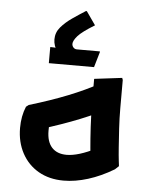

<svg xmlns="http://www.w3.org/2000/svg" viewBox="-51 -729 604 772"><g transform="rotate(5 251.5 -343.5)"><path d="M234 0Q176.3 0 133 -24.8Q89.7 -49.7 65.7 -94.3Q41.7 -139 41.7 -196Q41.7 -244 58 -282.7L68.3 -290.7Q154 -316.3 223.2 -343.8Q292.3 -371.3 347.3 -401.7L403.7 -310.7Q350 -281.3 279.7 -253Q209.3 -224.7 123.3 -198.3L157.3 -228Q159.3 -230.3 158 -220.3Q156.7 -210.3 156.7 -194.7Q156.7 -150.3 177.7 -127.3Q198.7 -104.3 237.3 -104.3Q284.3 -104.3 356.3 -140.7L436.3 -63.3Q384 -32 332.5 -16Q281 0 234 0ZM330.3 -63.3 333.3 -108.7Q333.3 -108.7 330.3 -141.2Q327.3 -173.7 324.3 -224.7Q321.3 -275.7 321.3 -331.7V-418.3L433.3 -432L436.3 -424V-310.3Q436.3 -269.3 438.8 -228.3Q441.3 -187.3 443.8 -152.8Q446.3 -118.3 448.8 -97.8Q451.3 -77.3 451.3 -77.3L436.3 -63.3ZM165.7 -511.3Q148.3 -537 148.3 -562.7Q148.3 -590.7 166.9 -612.4Q185.5 -634 212.4 -652.5Q239.3 -671 264.6 -687H268.3L306 -633Q255.7 -602.3 238.8 -583.1Q222 -563.8 222 -551Q222 -542.7 227.6 -536.5Q233.2 -530.3 242 -530.3ZM134.3 -465.3V-530.3H138.7Q151.7 -530.3 162.8 -528.5Q174 -526.7 174 -526.7L192 -530.3H334.7V-526.7L316.7 -465.3Z"/></g></svg>

Font: Fustat
Style: Regular
Weight: 400
Designer: Mohamed Gaber, Khaled Hosny, Laura Garcia Mut
Foundry: Kief Type Foundry, Alif Type Foundry, Hard Type Foundry
Version: Version 1.007